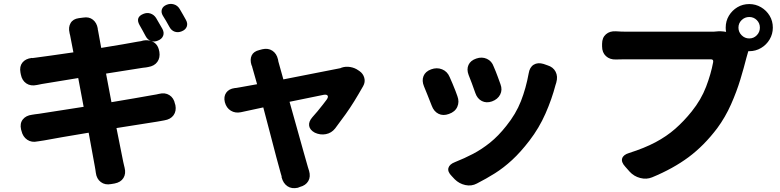

<svg xmlns="http://www.w3.org/2000/svg" viewBox="-20 -881 4040 994"><path d="M842 -856Q861 -864 880 -858.5Q899 -853 910 -835Q918 -821 928 -804Q938 -787 942 -779Q953 -760 947 -743.5Q941 -727 921 -719Q902 -711 884.5 -717Q867 -723 857 -742Q850 -755 839.5 -773Q829 -791 823 -800Q813 -817 818 -832.5Q823 -848 842 -856ZM89 -211Q82 -242 98 -262.5Q114 -283 146 -287Q150 -288 162 -289.5Q174 -291 182 -292L413 -328L385 -477L196 -446Q180 -443 176.5 -442Q173 -441 174 -441.5Q175 -442 171 -441Q139 -434 116.5 -449Q94 -464 88 -495L86 -505Q80 -537 96 -557Q112 -577 144 -581Q148 -581 147 -580.5Q146 -580 149 -580.5Q152 -581 168 -583Q193 -586 245 -593.5Q297 -601 360 -610L343 -698Q341 -706 340.5 -708Q340 -710 340 -711Q333 -740 345.5 -761.5Q358 -783 388 -787L411 -790Q441 -795 461 -779Q481 -763 486 -734Q486 -732 486 -730.5Q486 -729 488 -721L504 -633Q565 -643 615.5 -651.5Q666 -660 691 -665Q701 -666 710 -668Q719 -670 721 -671Q743 -675 761 -669Q744 -675 734 -694Q727 -707 717.5 -724.5Q708 -742 702 -752Q680 -792 722 -809Q741 -817 759 -811Q777 -805 788 -788Q796 -774 806 -757Q816 -740 821 -731Q831 -712 824.5 -695.5Q818 -679 798 -671Q780 -663 764 -668Q797 -656 804 -617L805 -613Q810 -582 794.5 -560.5Q779 -539 747 -534Q744 -533 736 -532Q728 -531 719 -530L529 -500L557 -352Q622 -363 678 -372.5Q734 -382 766 -388Q780 -390 789.5 -392Q799 -394 803 -395Q834 -403 857 -388.5Q880 -374 886 -343L888 -337Q894 -306 878.5 -284.5Q863 -263 831 -258Q827 -257 815 -255Q803 -253 792 -251L583 -218L618 -43Q620 -34 622 -25.5Q624 -17 625 -13Q633 18 619 40.5Q605 63 573 69L555 72Q524 78 502 61.5Q480 45 476 13Q475 8 474 -1.5Q473 -11 471 -19L439 -194Q365 -182 302.5 -171Q240 -160 208 -154Q186 -151 182 -150Q178 -149 179.5 -149.5Q181 -150 175 -149Q144 -142 121 -157.5Q98 -173 91 -204Z M1841 -513Q1860 -500 1866 -478Q1872 -456 1860 -435Q1835 -391 1814 -357Q1793 -323 1769.5 -290Q1746 -257 1715 -216Q1696 -192 1667 -186.5Q1638 -181 1610 -194Q1584 -208 1580.5 -229.5Q1577 -251 1597 -274Q1608 -286 1623.5 -304.5Q1639 -323 1652 -340Q1665 -357 1671 -365Q1681 -379 1676 -386Q1671 -393 1655 -390L1479 -354Q1498 -286 1517 -218.5Q1536 -151 1551 -97Q1566 -43 1574 -16Q1577 -7 1578 -3Q1579 1 1580 3Q1589 34 1576 56.5Q1563 79 1532 87L1522 91Q1490 98 1468 83Q1446 68 1438 37Q1437 33 1438 34Q1439 35 1438 32Q1437 29 1433 15Q1425 -13 1410.5 -67.5Q1396 -122 1378.5 -190Q1361 -258 1343 -325L1227 -300Q1198 -294 1175 -308Q1152 -322 1144 -352Q1137 -381 1151 -401Q1165 -421 1195 -425Q1199 -426 1198.5 -425.5Q1198 -425 1201.5 -425.5Q1205 -426 1222 -429L1311 -445L1286 -533Q1285 -539 1283.5 -541Q1282 -543 1282 -544Q1273 -573 1283 -594Q1293 -615 1323 -622L1338 -626Q1368 -633 1390 -618.5Q1412 -604 1419 -574Q1419 -573 1419.5 -572Q1420 -571 1421 -563L1447 -470L1742 -528L1749 -531Q1770 -538 1793.5 -534Q1817 -530 1835 -517Z M2446 -578Q2475 -588 2500.5 -576.5Q2526 -565 2536 -536Q2547 -511 2557 -483.5Q2567 -456 2571 -445Q2582 -416 2569.5 -391.5Q2557 -367 2527 -356Q2498 -346 2474.5 -358Q2451 -370 2441 -399Q2433 -422 2422.5 -450.5Q2412 -479 2406 -493Q2395 -522 2405.5 -545Q2416 -568 2446 -578ZM2814 -543Q2844 -534 2856.5 -509.5Q2869 -485 2860 -454Q2859 -452 2859.5 -453.5Q2860 -455 2860 -453.5Q2860 -452 2856 -441Q2837 -368 2804 -293Q2771 -218 2721 -153Q2675 -93 2631 -52.5Q2587 -12 2542.5 16Q2498 44 2449 69Q2421 84 2389 77Q2357 70 2334 47L2319 31Q2296 8 2301.5 -11.5Q2307 -31 2336 -42Q2384 -61 2429 -84.5Q2474 -108 2517 -142.5Q2560 -177 2601 -229Q2651 -291 2677 -357.5Q2703 -424 2717 -501Q2722 -533 2743 -546Q2764 -559 2794 -550ZM2212 -522Q2242 -533 2269 -522Q2296 -511 2308 -482Q2315 -467 2323 -447.5Q2331 -428 2338 -410.5Q2345 -393 2348 -383Q2359 -354 2347.5 -328Q2336 -302 2304 -291Q2274 -280 2250 -292Q2226 -304 2215 -334Q2205 -360 2192.5 -391Q2180 -422 2175 -434Q2163 -463 2172.5 -487Q2182 -511 2212 -522Z M3803 -738Q3803 -715 3819.5 -698.5Q3836 -682 3859 -682Q3882 -682 3898 -698.5Q3914 -715 3914 -738Q3914 -761 3898 -777Q3882 -793 3859 -793Q3836 -793 3819.5 -777Q3803 -761 3803 -738ZM3737 -738Q3737 -772 3753.5 -799.5Q3770 -827 3797.5 -843.5Q3825 -860 3859 -860Q3892 -860 3920 -843.5Q3948 -827 3964.5 -799.5Q3981 -772 3981 -738Q3981 -705 3964.5 -677Q3948 -649 3920 -632.5Q3892 -616 3859 -616H3854L3844 -581Q3832 -533 3813 -470Q3794 -407 3764.5 -340.5Q3735 -274 3693 -217Q3625 -127 3545 -67.5Q3465 -8 3356 37Q3327 49 3294.5 40.5Q3262 32 3240 8L3217 -18Q3195 -42 3201 -61Q3207 -80 3237 -89Q3316 -114 3373.5 -144.5Q3431 -175 3476 -214.5Q3521 -254 3561 -304Q3610 -365 3635.5 -432Q3661 -499 3672 -559Q3675 -574 3660 -574Q3634 -574 3589.5 -574Q3545 -574 3492 -574Q3439 -574 3386 -574Q3333 -574 3289.5 -574Q3246 -574 3222 -574Q3205 -574 3188.5 -573.5Q3172 -573 3169 -573Q3137 -572 3117 -590.5Q3097 -609 3097 -641V-654Q3097 -686 3117 -703.5Q3137 -721 3169 -719Q3177 -718 3195.5 -717.5Q3214 -717 3222 -717Q3246 -717 3293.5 -717Q3341 -717 3398.5 -717Q3456 -717 3512.5 -717Q3569 -717 3612.5 -717Q3656 -717 3674 -717L3687 -718Q3711 -721 3739 -716Q3737 -727 3737 -738Z"/></svg>

Font: Chiron GoRound TC EB
Style: Regular
Weight: 700
Designer: Ryoko NISHIZUKA 西塚涼子 (kana, bopomofo & ideographs); Paul D. Hunt (Latin, Greek & Cyrillic); Sandoll Communications 산돌커뮤니
Foundry: Adobe
Version: Version 1.000;hotconv 1.1.1;makeotfexe 2.6.0